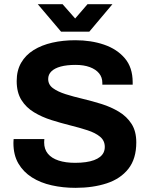

<svg xmlns="http://www.w3.org/2000/svg" viewBox="-20 -892 719 924"><path d="M343.1 12Q283 12 229 -0.1Q174.9 -12.1 133.5 -38.4Q92.1 -64.7 68.3 -105.5Q44.6 -146.3 44.6 -203.6Q44.6 -208.7 45 -214.2Q45.3 -219.6 45.6 -222.8H193.5Q193.3 -220.4 192.9 -215.3Q192.5 -210.3 192.5 -206.5Q192.5 -174.1 210.4 -152.3Q228.4 -130.4 262.1 -119.4Q295.8 -108.4 341.1 -108.4Q369.5 -108.4 392.4 -111.7Q415.3 -114.9 432.5 -121.3Q449.7 -127.7 461.4 -137Q473 -146.3 478.7 -158.4Q484.3 -170.4 484.3 -185Q484.3 -215.3 461.5 -234.1Q438.7 -252.9 400.7 -265.2Q362.8 -277.5 317.7 -288.7Q272.7 -300 227.2 -314.3Q181.7 -328.7 143.8 -351.6Q105.8 -374.4 83 -410.8Q60.3 -447.3 60.3 -501.9Q60.3 -552.5 81.7 -589.8Q103.2 -627.1 142 -651.2Q180.8 -675.2 232 -686.8Q283.2 -698.4 342.7 -698.4Q418.6 -698.4 480.8 -677.1Q543.1 -655.8 580.7 -611.6Q618.3 -567.5 618.5 -496.6V-484.6H472.5V-493.3Q472.5 -519.9 456.9 -539Q441.2 -558.2 412.3 -569Q383.4 -579.7 343.6 -579.7Q301.9 -579.7 272.4 -571.8Q242.9 -563.8 227.4 -548.6Q211.9 -533.4 211.9 -512Q211.9 -484.6 234.7 -467.8Q257.5 -451 295.4 -438.9Q333.4 -426.9 378.9 -416.2Q424.3 -405.4 469.4 -391.3Q514.4 -377.1 552.4 -354.2Q590.4 -331.3 613.1 -295.8Q635.9 -260.3 635.9 -206.9Q635.9 -128.1 598 -79.8Q560 -31.5 493.9 -9.8Q427.7 12 343.1 12ZM161.9 -871.7H281.3L369.8 -771L313.4 -770.2L401.1 -871.7H521L409.7 -739.5H274Z"/></svg>

Font: Archivo Variable SemiBold
Style: Regular
Weight: 600
Designer: Hector Gatti
Foundry: Omnibus-Type
Version: Version 2.001